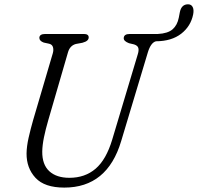

<svg xmlns="http://www.w3.org/2000/svg" viewBox="-20 -858 920 893"><path d="M502 -209 620.5 -604.5Q626.5 -623 623.5 -634.5Q620.5 -646 603.5 -651.5L580 -657Q555 -666.5 555.5 -680.5Q556 -700 583.5 -700H714.5Q760.5 -702.5 782.5 -721.5Q804.5 -740.5 811.5 -775.5L816.5 -801.5Q824 -838.5 855.5 -838Q870 -837.5 876.2 -825.2Q882.5 -813 878.5 -791.5Q867.5 -736 822.8 -701.2Q778 -666.5 705.5 -666Q681.5 -660 667.5 -614L543.5 -201.5Q479 14.5 279 14.5Q187 14.5 145 -31Q103 -76.5 103.5 -144.5Q104 -177.5 113.2 -218.2Q122.5 -259 134 -299L225.5 -610Q230 -625.5 226.5 -638.2Q223 -651 209 -654.5L183.5 -660Q163 -667.5 163 -682Q163.5 -700 190.5 -700H370Q392.5 -700 392.5 -684Q392.5 -676 386 -669.8Q379.5 -663.5 363 -659L333 -653.5Q305 -646 296 -614L204.5 -299Q192 -256 184.5 -219.5Q177 -183 176.5 -153Q176 -92.5 209.2 -61.8Q242.5 -31 303 -31Q375 -31 424.5 -73.2Q474 -115.5 502 -209Z"/></svg>

Font: Fraunces 72pt SuperSoft Light
Style: Italic
Weight: 300
Italic angle: -16°
Version: Version 1.000;[b76b70a41]